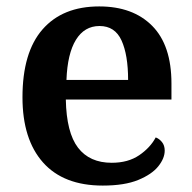

<svg xmlns="http://www.w3.org/2000/svg" viewBox="-20 -568 599 598"><path d="M300 10Q178 10 114 -62Q50 -134 50 -265Q50 -405 112.5 -476.5Q175 -548 289 -548Q394 -548 454 -487.5Q514 -427 514 -308V-258H185Q187 -155 223 -108Q259 -61 328 -61Q379 -61 413.5 -84.5Q448 -108 465 -140Q476 -136 484.5 -125.5Q493 -115 493 -99Q493 -75 473 -50Q453 -25 410.5 -7.5Q368 10 300 10ZM379 -319Q379 -397 358.5 -442Q338 -487 290 -487Q243 -487 216.5 -444Q190 -401 187 -319Z"/></svg>

Font: Noto Rashi Hebrew SemiBold
Style: Regular
Weight: 600
Version: Version 1.006